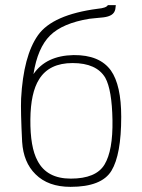

<svg xmlns="http://www.w3.org/2000/svg" viewBox="-20 -720 552 746"><path d="M266 -506Q367 -507 411 -446Q451 -389 451 -266Q451 -119 413 -56.5Q375 6 254 6Q167 6 118 -43Q71 -89 66 -169Q60 -287 62 -337Q71 -503 127.5 -583Q184 -663 360 -686Q393 -689 399 -700H430Q429 -688 428 -684Q425 -670 413.5 -662.5Q402 -655 381.5 -652.5Q361 -650 346 -649L327 -647Q223 -630 174.5 -582Q126 -534 110 -432Q159 -504 266 -506ZM255 -26Q353 -26 386 -80.5Q419 -135 417 -253Q415 -371 389 -418Q355 -475 262 -475Q171 -475 132 -412Q99 -360 98 -256Q97 -148 126 -95Q162 -26 255 -26Z"/></svg>

Font: Titillium Web[RUS by Daymarius]
Style: Regular
Weight: 200
Designer: Cyrillization by Daymarius
Foundry: Cyrillization by Daymarius
Version: Version 1.002 September 11, 2018